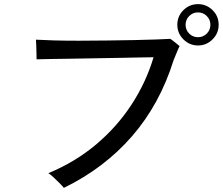

<svg xmlns="http://www.w3.org/2000/svg" viewBox="-20 -886 1078 929"><path d="M289 23Q282 14 267.5 -0.5Q253 -15 238 -29Q223 -43 214 -48Q344 -102 445 -187Q546 -272 616.5 -380Q687 -488 723 -609Q701 -609 657.5 -608Q614 -607 558 -606Q502 -605 441.5 -604Q381 -603 325 -602Q269 -601 224.5 -600.5Q180 -600 157 -599Q157 -609 156.5 -627.5Q156 -646 155.5 -664.5Q155 -683 154 -693V-694Q186 -692 240 -690.5Q294 -689 360 -689Q426 -689 495 -690Q564 -691 626 -692Q688 -693 735.5 -695Q783 -697 804 -698Q812 -693 827.5 -680.5Q843 -668 849 -663Q843 -652 836.5 -635Q830 -618 820 -595Q753 -381 618.5 -226.5Q484 -72 289 23ZM938 -666Q897 -666 867.5 -695.5Q838 -725 838 -766Q838 -808 867.5 -837Q897 -866 938 -866Q979 -866 1008.5 -837Q1038 -808 1038 -766Q1038 -725 1008.5 -695.5Q979 -666 938 -666ZM938 -706Q963 -706 980.5 -723.5Q998 -741 998 -766Q998 -791 980.5 -808.5Q963 -826 938 -826Q913 -826 895.5 -808.5Q878 -791 878 -766Q878 -741 895.5 -723.5Q913 -706 938 -706Z"/></svg>

Font: Zen Kaku Gothic Antique Medium
Style: Regular
Weight: 500
Designer: Yoshimichi Ohira
Foundry: Positype
Version: Version 1.002